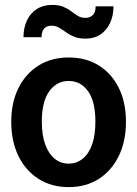

<svg xmlns="http://www.w3.org/2000/svg" viewBox="-20 -755 561 785"><path d="M261 10Q190 10 137 -24Q84 -58 55 -118Q26 -178 26 -257Q26 -336 55.5 -395Q85 -454 137.5 -487Q190 -520 261 -520Q332 -520 384.5 -487Q437 -454 466 -395Q495 -336 495 -257Q495 -178 466 -118Q437 -58 384.5 -24Q332 10 261 10ZM261 -86Q293 -86 318 -106Q343 -126 356.5 -164Q370 -202 370 -258Q370 -340 340 -382Q310 -424 261 -424Q212 -424 181.5 -382Q151 -340 151 -258Q151 -202 165 -164Q179 -126 203.5 -106Q228 -86 261 -86ZM330 -597Q303 -597 284 -604.5Q265 -612 250 -623Q235 -634 221 -642Q207 -650 190 -650Q172 -650 161 -638.5Q150 -627 150 -603H76Q76 -641 90 -671Q104 -701 130.5 -718Q157 -735 193 -735Q221 -735 239.5 -727Q258 -719 271.5 -708.5Q285 -698 298.5 -690Q312 -682 329 -682Q348 -682 359.5 -693.5Q371 -705 371 -729H444Q444 -691 430 -661Q416 -631 390.5 -614Q365 -597 330 -597Z"/></svg>

Font: Instrument Sans SemiCondensed SemiBold
Style: Regular
Weight: 600
Width: 4
Designer: Rodrigo Fuenzalida
Foundry: fragTYPE
Version: Version 1.000;gftools[0.9.28]